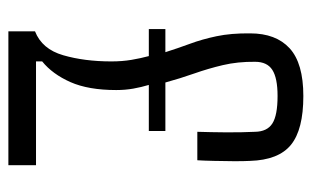

<svg xmlns="http://www.w3.org/2000/svg" viewBox="-163 -581 744 458"><g transform="rotate(90 209.0 -352.0)"><path d="M374 0H54.7V-63.5Q97.2 -80.1 111.8 -130.9Q126.5 -181.6 126.5 -245.6Q126.5 -271.5 122.8 -293.5Q119.1 -315.4 113.8 -335H49.3V-374.5H104.5Q95.2 -403.8 84.5 -432.9Q73.7 -461.9 66.4 -496.6Q59.1 -531.2 59.6 -576.7Q59.6 -638.2 95.2 -670.9Q130.9 -703.6 209 -703.6Q289.1 -703.6 325.4 -674.1Q361.8 -644.5 363.8 -576.2Q364.7 -560.1 364.5 -536.9Q364.3 -513.7 363.8 -490.5Q363.3 -467.3 362.3 -450.7H294.4Q295.4 -482.4 295.7 -519.8Q295.9 -557.1 294.4 -588.4Q293.9 -617.2 274.7 -629.6Q255.4 -642.1 209 -642.1Q166 -642.1 146.7 -629.6Q127.4 -617.2 127.4 -588.4Q127 -546.9 135.3 -511.7Q143.6 -476.6 155.3 -443.4Q167 -410.2 176.8 -374.5H292.5V-335H182.6Q188 -316.9 191.4 -297.9Q194.8 -278.8 194.8 -257.3Q194.8 -190.9 175.8 -147.9Q156.7 -105 126.5 -80.6V-65.9H374Z"/></g></svg>

Font: Agdasima
Style: Regular
Weight: 400
Width: 3
Designer: The DocRepair Project, Patric King
Foundry: Google
Version: Version 2.002